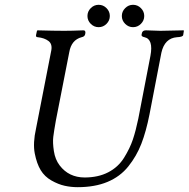

<svg xmlns="http://www.w3.org/2000/svg" viewBox="-20 -774 790 804"><path d="M305.2 9.8Q277.3 9.8 250.7 3.9Q224.1 -2 195.6 -18.1Q167 -34.2 150.4 -61.5Q133.8 -88.9 125.5 -131.8Q117.2 -174.8 130.9 -235.8L194.8 -563Q199.7 -589.8 182.9 -602.5Q166 -615.2 138.2 -618.2Q129.4 -618.2 130.9 -627L134.8 -645L137.2 -647Q207 -645 249 -645Q281.2 -645 329.1 -647Q340.3 -647 336.9 -631.8Q335 -620.6 321.8 -618.2Q278.8 -606.9 270 -555.2L213.9 -269Q206.1 -225.1 203.1 -200.9Q200.2 -176.8 205.6 -141.4Q210.9 -106 230 -81.1Q268.1 -31.2 334 -30.8Q391.1 -30.8 433.1 -52.5Q475.1 -74.2 499.5 -113.5Q523.9 -152.8 536.4 -189.9Q548.8 -227.1 559.1 -276.9L609.9 -540Q623 -609.9 585 -618.2Q569.8 -621.1 573.2 -630.9Q575.2 -647 590.8 -647Q638.7 -645 651.9 -645Q676.8 -645 749 -647L750 -645L747.1 -627Q745.1 -619.1 721.2 -618.2Q669.4 -614.3 655.8 -553.2L606 -294.9Q591.8 -223.1 571.8 -171.6Q551.8 -120.1 517.3 -77.1Q482.9 -34.2 429.9 -12.2Q377 9.8 305.2 9.8ZM360.1 -674.1Q346.2 -688 346.2 -707Q346.2 -726.1 360.1 -740Q374 -753.9 393.1 -753.9Q412.1 -753.9 426 -740Q439.9 -726.1 439.9 -707Q439.9 -688 426 -674.1Q412.1 -660.2 393.1 -660.2Q374 -660.2 360.1 -674.1ZM504.2 -674.1Q490.2 -688 490.2 -707Q490.2 -726.1 504.2 -740Q518.1 -753.9 537.1 -753.9Q556.2 -753.9 570.1 -740Q584 -726.1 584 -707Q584 -688 570.1 -674.1Q556.2 -660.2 537.1 -660.2Q518.1 -660.2 504.2 -674.1Z"/></svg>

Font: Linux Libertine
Style: Italic
Weight: 400
Italic angle: -12°
Designer: Philipp H. Poll
Foundry: Philipp H. Poll
Version: Version 5.1.6 ; ttfautohint (v0.9)